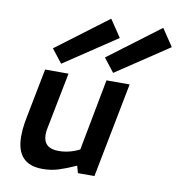

<svg xmlns="http://www.w3.org/2000/svg" viewBox="-87 -868 896 959"><g transform="rotate(10 361.0 -388.5)"><path d="M192.5 -522.5 458.8 -700 400 -787.5 138.8 -591.2ZM456.2 -522.5 722.5 -700 663.8 -787.5 402.5 -591.2ZM453.8 1.2 547.5 -480H430L361.2 -117.5Q310 -91.2 255 -91.2Q177.5 -91.2 177.5 -161.2Q177.5 -178.8 181.2 -193.8L237.5 -480H118.8L71.2 -236.2Q70 -231.2 64.4 -198.8Q58.8 -166.2 58.8 -131.2Q58.8 11.2 191.2 11.2Q235 11.2 272.5 -0.6Q310 -12.5 360 -35L370 1.2Z"/></g></svg>

Font: Cambay
Style: Bold Italic
Weight: 700
Italic angle: -11°
Designer: Pooja Saxena
Foundry: Pooja Saxena
Version: Version 1.006;PS 001.006;hotconv 1.0.70;makeotf.lib2.5.58329